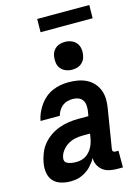

<svg xmlns="http://www.w3.org/2000/svg" viewBox="-135 -987 770 1068"><g transform="rotate(-15 250.0 -452.5)"><path d="M135 8Q107 8 80.5 0Q54 -8 37 -27Q20 -46 15.5 -73.5Q11 -101 16 -129V-130Q21 -157 31.5 -184Q42 -211 60.5 -233.5Q79 -256 104 -273Q129 -290 156 -299.5Q183 -309 210.5 -313Q238 -317 265 -317H324L329 -345Q331 -361 330 -377.5Q329 -394 320.5 -407Q312 -420 297 -426Q282 -432 265 -432Q250 -432 234 -428Q218 -424 205 -414Q192 -404 183.5 -389.5Q175 -375 171 -360H60Q64 -383 74 -405.5Q84 -428 98 -448Q112 -468 131 -484Q150 -500 173 -510Q196 -520 219 -524Q242 -528 265 -528Q292 -528 318.5 -523.5Q345 -519 368 -507.5Q391 -496 408 -477Q425 -458 434 -434Q443 -410 443.5 -383Q444 -356 439 -329L403 -108Q402 -104 402.5 -100Q403 -96 405.5 -93Q408 -90 411.5 -89Q415 -88 419 -88H436V8H403Q381 8 359.5 3.5Q338 -1 321.5 -13.5Q305 -26 295.5 -45.5Q286 -65 287 -87Q281 -77 280 -74.5Q279 -72 275 -67Q271 -62 267 -57.5Q263 -53 259.5 -48.5Q256 -44 252 -39.5Q248 -35 243 -31Q238 -27 233 -23.5Q228 -20 223 -16.5Q218 -13 213 -10.5Q208 -8 202.5 -5.5Q197 -3 191.5 -1Q186 1 180.5 2.5Q175 4 169.5 5Q164 6 158.5 6.5Q153 7 147 7.5Q141 8 135 8ZM195 -88Q209 -88 223 -91.5Q237 -95 249.5 -103Q262 -111 272 -123Q282 -135 288.5 -148Q295 -161 299 -175Q303 -189 305 -203L308 -221H265Q243 -221 221.5 -216.5Q200 -212 180 -200Q160 -188 145.5 -168.5Q131 -149 128 -127Q127 -120 129 -112.5Q131 -105 137 -101Q143 -97 150 -94.5Q157 -92 164 -90.5Q171 -89 179 -88.5Q187 -88 195 -88ZM304 -590Q285 -590 268 -597Q251 -604 239.5 -618Q228 -632 225.5 -651Q223 -670 226 -689Q228 -703 235 -715Q242 -727 253.5 -735.5Q265 -744 278.5 -747Q292 -750 305 -750Q324 -750 341.5 -743Q359 -736 370 -722Q381 -708 384 -689Q387 -670 383 -651Q381 -637 374 -625Q367 -613 355.5 -604.5Q344 -596 330.5 -593Q317 -590 304 -590ZM188 -837 189 -913H489L488 -837Z"/></g></svg>

Font: Iosevka SS18
Style: Bold Italic
Weight: 700
Italic angle: -9°
Monospace: yes
Designer: Belleve Invis
Foundry: Belleve Invis
Version: Version 25.1.1; ttfautohint (v1.8.4)